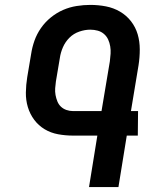

<svg xmlns="http://www.w3.org/2000/svg" viewBox="-20 -763 640 783"><path d="M343 0 377 -210H278Q247 -210 217 -215.5Q187 -221 162 -236Q137 -251 119.5 -274.5Q102 -298 93.5 -326.5Q85 -355 85.5 -386Q86 -417 91 -448L107 -543Q111 -570 120.5 -597Q130 -624 147 -648.5Q164 -673 187.5 -692Q211 -711 237.5 -722.5Q264 -734 292.5 -738.5Q321 -743 348 -743Q381 -743 412 -737Q443 -731 469.5 -715.5Q496 -700 514.5 -676Q533 -652 541.5 -623Q550 -594 550 -561.5Q550 -529 545 -497L514 -310H543L542 -210H497L463 0ZM394 -310 428 -513Q430 -529 431 -544Q432 -559 429.5 -574Q427 -589 421 -602Q415 -615 404 -624.5Q393 -634 378.5 -638Q364 -642 348 -642Q326 -642 303 -634Q280 -626 263 -609Q246 -592 236.5 -570Q227 -548 224 -526L208 -431Q206 -417 205 -403Q204 -389 206.5 -375.5Q209 -362 214 -349.5Q219 -337 228.5 -328Q238 -319 251 -314.5Q264 -310 278 -310Z"/></svg>

Font: Iosevka Extended Oblique
Style: Bold
Weight: 700
Width: 7
Italic angle: -9°
Monospace: yes
Designer: Belleve Invis
Foundry: Belleve Invis
Version: Version 32.5.0; ttfautohint (v1.8.4)